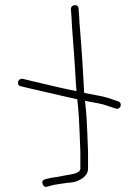

<svg xmlns="http://www.w3.org/2000/svg" viewBox="-20 -734 541 750"><path d="M286.9 -700 288.9 -675C289.6 -657.7 291.1 -635.2 293.5 -607.5C299.2 -540.2 305.8 -434.6 308.9 -371L356.9 -362C399 -354.1 406.9 -349.7 441.9 -338C460.5 -331.8 450.9 -303.7 431.9 -310L393.2 -322.9C380.1 -327.4 353 -333.2 311.9 -340L315.1 -311.5C317.3 -292.5 319.2 -261.3 320.9 -218L323.9 -141V-76C323.9 -58 314 -43.6 294.1 -32.8C281.5 -26 269.8 -22.1 259.1 -21.3C235.2 -19.4 212.6 -15.1 190.9 -12L164.9 -5C155.1 -1.7 148.6 -6.4 145.4 -19.2C143.7 -25.9 147.6 -30.9 156.9 -34C196.6 -43.9 195.7 -40.2 224.9 -47C249.3 -52.6 293.9 -53.6 293.9 -76V-141L290.9 -218C288.8 -269 286.8 -302.2 284.8 -317.7C282.9 -333.2 281.9 -342.7 281.9 -346C225.5 -359.4 160 -373.3 90.9 -390L61.9 -397C41.8 -400.3 49.1 -429.3 68.9 -426L97.9 -419C185.3 -397.9 245.7 -384.2 278.9 -378C277.6 -388.7 275.8 -414.9 273.6 -456.6C270.4 -517.1 261 -620.1 258.9 -673L256.9 -699C256.9 -716.8 286.9 -720.8 286.9 -700Z"/></svg>

Font: MewTooHand
Style: Reversed
Weight: 400
Designer: Mew Too, Robert Jablonski
Version: Version 0.77